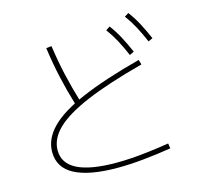

<svg xmlns="http://www.w3.org/2000/svg" viewBox="-124 -994 1248 1176"><g transform="rotate(-15 500.0 -405.5)"><path d="M481 44Q302 44 209.5 -4.5Q117 -53 117 -153Q117 -235 185 -305Q253 -375 398.5 -437.5Q544 -500 775 -561L784 -530Q561 -471 421.5 -412Q282 -353 217 -290Q152 -227 152 -154Q152 -71 234.5 -29.5Q317 12 482 12Q528 12 580.5 8.5Q633 5 693 -2.5Q753 -10 817 -20L822 12Q737 26 647.5 35Q558 44 481 44ZM330 -401Q301 -497 281 -586.5Q261 -676 247 -777L281 -781Q295 -682 315 -594Q335 -506 364 -410ZM731 -604Q706 -662 682.5 -705.5Q659 -749 630 -788L656 -805Q688 -762 712 -716.5Q736 -671 759 -618ZM863 -655Q838 -713 814.5 -756.5Q791 -800 762 -839L788 -855Q820 -812 844 -766.5Q868 -721 891 -668Z"/></g></svg>

Font: M PLUS 1 Thin ExtraLight
Style: Regular
Weight: 250
Version: Version 1.001